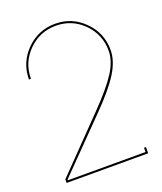

<svg xmlns="http://www.w3.org/2000/svg" viewBox="-123 -728 683 809"><g transform="rotate(-20 218.5 -323.5)"><path d="M401.9 -463.9V-462.9Q401.9 -414.6 368.2 -360.8Q334.5 -307.1 261.2 -232.9L44.9 -12.2V-8.8H393.1V-27.8H401.9V0H36.1V-16.1L253.9 -240.2Q328.1 -315.9 360.6 -366.7Q393.1 -417.5 393.1 -462.9V-463.9Q393.1 -536.1 342.3 -587.2Q291.5 -638.2 219.2 -638.2Q147 -638.2 95.9 -587.2Q44.9 -536.1 44.9 -463.9H36.1Q36.1 -539.6 89.8 -593.3Q143.6 -647 219.2 -647Q294.9 -647 348.4 -593.3Q401.9 -539.6 401.9 -463.9Z"/></g></svg>

Font: Rawengulk
Style: Ultralight
Weight: 200
Version: Version 0.92